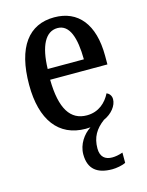

<svg xmlns="http://www.w3.org/2000/svg" viewBox="-117 -619 707 923"><g transform="rotate(-15 236.5 -158.0)"><path d="M326 231C345 231 376 226 393 217V166C373 173 356 176 340 176C305 176 282 158 282 116C282 60 305 23 348 -9C389 -27 416 -62 416 -94C416 -112 405 -124 393 -129C372 -87 334 -51 275 -51C194 -51 150 -116 148 -262H433V-305C433 -463 362 -547 244 -547C117 -547 44 -452 44 -264C44 -90 118 10 253 10C261 10 269 9 276 9C240 32 209 76 209 126C209 200 252 231 326 231ZM330 -315H150C153 -429 186 -493 246 -493C306 -493 329 -422 330 -315Z"/></g></svg>

Font: Noto Serif Georgian Condensed Medium
Style: Regular
Weight: 500
Width: 3
Designer: Monotype Design Team, Akaki Razmadze
Foundry: Google LLC
Version: Version 2.003